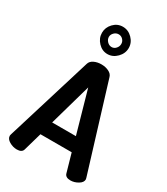

<svg xmlns="http://www.w3.org/2000/svg" viewBox="-242 -1115 1059 1219"><g transform="rotate(30 287.5 -506.0)"><path d="M9 -54Q10 -59 11 -64L204 -693Q210 -714 233.5 -725.5Q257 -737 287 -737Q317 -737 341 -725.5Q365 -714 371 -693L564 -64L566 -54Q566 -32 539 -16Q512 0 484 0Q447 0 440 -26L402 -159H173L135 -26Q128 0 91 0Q62 0 35.5 -15.5Q9 -31 9 -54ZM287 -568 200 -261H374ZM385 -913Q385 -873 355 -842.5Q325 -812 286 -812Q247 -812 218 -842.5Q189 -873 189 -913Q189 -952 217.5 -982Q246 -1012 286 -1012Q326 -1012 355.5 -982Q385 -952 385 -913ZM287 -957Q268 -957 254 -943Q240 -929 240 -912Q240 -894 254 -879Q268 -864 287 -864Q305 -864 318 -878.5Q331 -893 331 -912Q331 -930 318 -943.5Q305 -957 287 -957Z"/></g></svg>

Font: Dosis
Style: Regular
Weight: 400
Designer: Edgar Tolentino, Pablo Impallari, Igino Marini
Foundry: Edgar Tolentino, Pablo Impallari, Igino Marini
Version: Version 1.007;Glyphs 3.1.1 (3134)